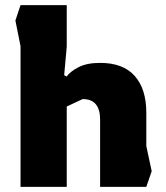

<svg xmlns="http://www.w3.org/2000/svg" viewBox="-20 -728 647 748"><path d="M60 0V-548L40 -648L60 -708H240V-546L230 -435L240 -430Q252 -448 284.5 -465.5Q317 -483 370 -483Q460 -483 505 -432Q550 -381 550 -289V-159L571 -61L550 0H370V-263Q370 -301 353.5 -321.5Q337 -342 302 -342L240 -313V0Z"/></svg>

Font: Rowdies
Style: Regular
Weight: 400
Designer: Jaikishan Patel
Version: Version 1.000; ttfautohint (v1.8.3)